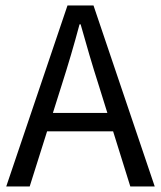

<svg xmlns="http://www.w3.org/2000/svg" viewBox="-20 -676 584 696"><path d="M2.6 0 224.7 -656.3H318.9L540.9 0H452.4L338 -366.6Q320.3 -421.8 304.2 -476.5Q288.1 -531.1 272.3 -587.7H268.3Q253.2 -531.1 237.1 -476.5Q221 -421.8 203.3 -366.6L87.6 0ZM119.4 -199.9V-266.6H421.6V-199.9Z"/></svg>

Font: Source Sans 3 Variable
Style: Regular
Weight: 200
Designer: Paul D. Hunt
Foundry: Adobe Systems Incorporated
Version: Version 3.026